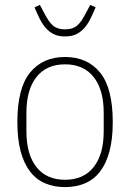

<svg xmlns="http://www.w3.org/2000/svg" viewBox="-20 -753 532 785"><path d="M246 12Q201 12 164.5 -3.5Q128 -19 103 -51.5Q78 -84 64.5 -134Q51 -184 51 -254Q51 -393 103 -456.5Q155 -520 246 -520Q337 -520 389 -456.5Q441 -393 441 -254Q441 -184 427.5 -134Q414 -84 389 -51.5Q364 -19 327.5 -3.5Q291 12 246 12ZM246 -18Q322 -18 363 -70Q404 -122 404 -216V-292Q404 -386 363 -438Q322 -490 246 -490Q170 -490 129 -438Q88 -386 88 -292V-216Q88 -122 129 -70Q170 -18 246 -18ZM246 -604Q219 -604 200.5 -613Q182 -622 168 -637.5Q154 -653 143 -675Q132 -697 121 -723L143 -733L158 -705Q179 -663 197 -648Q215 -633 246 -633Q277 -633 295 -648Q313 -663 334 -705L349 -733L371 -723Q360 -697 349 -675Q338 -653 324 -637.5Q310 -622 291.5 -613Q273 -604 246 -604Z"/></svg>

Font: IBM Plex Sans Condensed ExtraLight
Style: Regular
Weight: 200
Width: 3
Designer: Mike Abbink, Paul van der Laan, Pieter van Rosmalen
Foundry: Bold Monday
Version: Version 1.3